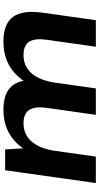

<svg xmlns="http://www.w3.org/2000/svg" viewBox="256 -846 590 1143"><g transform="rotate(-90 551.5 -275.0)"><path d="M885.7 -291.8Q895.7 -363.5 873.9 -397Q852.2 -430.5 795.2 -430.5Q727.8 -430.5 685.7 -382.1Q643.6 -333.7 629.7 -239.8L560.9 -158.3L570.4 -227.9Q592 -383 670.4 -466.5Q748.9 -550.1 874.7 -550.1Q980 -550.1 1021.9 -493.2Q1063.7 -436.3 1046.7 -314.5L1002.3 0H844.4ZM108.9 -540H233L242.9 -373.3L190.3 0H32.9ZM480.2 -291.8Q490.2 -363.5 467.9 -397Q445.7 -430.5 389.2 -430.5Q322.3 -430.5 280 -382.1Q237.6 -333.7 223.7 -239.8L155.4 -158.3L165.9 -227.9Q189.5 -385 267.2 -467.5Q344.9 -550.1 468.2 -550.1Q573.6 -550.1 615.7 -493.2Q657.8 -436.3 640.7 -314.5L596.3 0H438.9Z"/></g></svg>

Font: Pathway Extreme 8pt Thin 12pt
Style: Italic
Weight: 100
Italic angle: -8°
Version: Version 1.001;gftools[0.9.26]